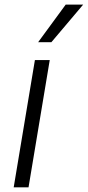

<svg xmlns="http://www.w3.org/2000/svg" viewBox="-20 -803 377 823"><path d="M38.7 0 129.6 -545.5H193.2L102.3 0ZM143.5 -622.2 261.7 -783.4H336.6L200.3 -622.2Z"/></svg>

Font: Inter UI Light
Style: Italic
Weight: 300
Italic angle: 9.39999°
Designer: Rasmus Andersson
Foundry: rsms
Version: 3.2;8d6f07862